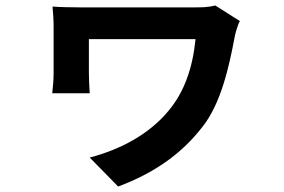

<svg xmlns="http://www.w3.org/2000/svg" viewBox="-20 -580 1040 702"><path d="M767 -560C741 -553 715 -553 688 -553H275C237 -553 198 -554 172 -556C174 -535 176 -507 176 -485V-312C176 -291 174 -265 171 -239H308C306 -266 305 -301 305 -312V-437H695C684 -329 653 -243 597 -176C527 -90 420 -33 308 -4L412 102C546 52 645 -19 720 -116C788 -201 818 -338 838 -445C840 -457 850 -492 857 -503Z"/></svg>

Font: Genne Gothic Bold
Style: Regular
Weight: 700
Designer: Ryoko NISHIZUKA (kana & ideographs); Paul D. Hunt (Latin, Greek & Cyrillic); Wenlong ZHANG (bopomofo); Sandoll Communica
Foundry: Adobe Systems Incorporated
Version: Version 1.004;PS 1.004;hotconv 16.6.51;makeotf.lib2.5.65220